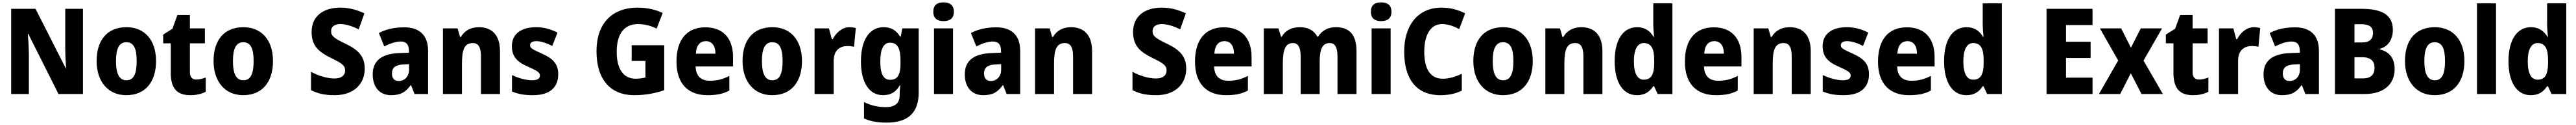

<svg xmlns="http://www.w3.org/2000/svg" viewBox="-20 -788 21677 1048"><path d="M678 0V-714H529V-391C529 -342 532 -271 536 -218H532L279 -714H74V0H223V-324C223 -375 219 -448 214 -504H218L472 0Z M1293 -276C1293 -458 1191 -560 1045 -560C881 -560 793 -451 793 -276C793 -105 889 10 1042 10C1207 10 1293 -106 1293 -276ZM956 -276C956 -380 982 -434 1043 -434C1106 -434 1130 -380 1130 -276C1130 -171 1106 -115 1044 -115C982 -115 956 -172 956 -276Z M1631 -121C1597 -121 1578 -142 1578 -183V-425H1704V-550H1578V-663H1473L1431 -547L1353 -498V-425H1417V-175C1417 -37 1479 10 1581 10C1636 10 1675 -1 1711 -18V-138C1684 -128 1658 -121 1631 -121Z M2277 -276C2277 -458 2175 -560 2029 -560C1865 -560 1777 -451 1777 -276C1777 -105 1873 10 2026 10C2191 10 2277 -106 2277 -276ZM1940 -276C1940 -380 1966 -434 2027 -434C2090 -434 2114 -380 2114 -276C2114 -171 2090 -115 2028 -115C1966 -115 1940 -172 1940 -276Z M3049 -212C3049 -317 2993 -370 2892 -419C2794 -466 2766 -484 2766 -527C2766 -561 2790 -586 2843 -586C2890 -586 2943 -569 2998 -542L3046 -676C2989 -703 2922 -724 2844 -724C2697 -724 2602 -650 2602 -520C2602 -402 2663 -353 2763 -303C2856 -259 2884 -239 2884 -197C2884 -158 2855 -130 2795 -130C2735 -130 2661 -151 2597 -186V-32C2658 -2 2714 10 2796 10C2962 10 3049 -89 3049 -212Z M3382 -559C3297 -559 3225 -542 3168 -511L3213 -399C3263 -424 3311 -440 3352 -440C3396 -440 3421 -417 3421 -361V-346L3338 -343C3193 -337 3116 -280 3116 -165C3116 -57 3175 10 3270 10C3352 10 3393 -16 3435 -73H3439L3468 0H3582V-363C3582 -492 3509 -559 3382 -559ZM3377 -248 3422 -250V-204C3422 -146 3384 -109 3335 -109C3300 -109 3278 -129 3278 -172C3278 -220 3306 -245 3377 -248Z M4010 -560C3941 -560 3889 -531 3858 -478H3851L3830 -550H3707V0H3867V-253C3867 -371 3887 -427 3958 -427C4008 -427 4027 -388 4027 -313V0H4187V-359C4187 -495 4118 -560 4010 -560Z M4677 -165C4677 -256 4629 -298 4543 -337C4458 -375 4440 -385 4440 -410C4440 -431 4459 -443 4494 -443C4531 -443 4582 -426 4627 -403L4671 -515C4612 -544 4556 -560 4491 -560C4366 -560 4287 -504 4287 -401C4287 -315 4331 -269 4416 -232C4503 -194 4523 -180 4523 -155C4523 -128 4502 -115 4456 -115C4409 -115 4342 -132 4288 -159V-21C4342 2 4396 10 4465 10C4608 10 4677 -57 4677 -165Z M5295 -409V-277H5411V-138C5391 -133 5358 -128 5330 -128C5223 -128 5169 -212 5169 -355C5169 -493 5225 -586 5347 -586C5405 -586 5458 -572 5505 -548L5556 -679C5501 -706 5427 -724 5346 -724C5122 -724 4999 -583 4999 -359C4999 -119 5119 10 5316 10C5410 10 5495 -6 5569 -32V-409Z M5915 -559C5765 -559 5672 -462 5672 -271C5672 -84 5772 10 5933 10C6013 10 6067 -2 6117 -29V-152C6062 -123 6014 -111 5952 -111C5875 -111 5835 -154 5833 -231H6148V-309C6148 -470 6061 -559 5915 -559ZM5920 -443C5972 -443 6000 -402 6000 -338H5835C5839 -411 5872 -443 5920 -443Z M6728 -276C6728 -458 6626 -560 6480 -560C6316 -560 6228 -451 6228 -276C6228 -105 6324 10 6477 10C6642 10 6728 -106 6728 -276ZM6391 -276C6391 -380 6417 -434 6478 -434C6541 -434 6565 -380 6565 -276C6565 -171 6541 -115 6479 -115C6417 -115 6391 -172 6391 -276Z M7127 -560C7066 -560 7014 -513 6987 -460H6979L6955 -550H6834V0H6995V-276C6994 -370 7051 -402 7109 -402C7136 -402 7153 -399 7166 -396L7181 -553C7166 -557 7145 -560 7127 -560Z M7414 -560C7298 -560 7224 -456 7224 -273C7224 -92 7297 10 7410 10C7479 10 7521 -21 7550 -71H7555C7552 -47 7550 -18 7550 1V12C7550 78 7509 110 7435 110C7364 110 7311 97 7250 68V205C7305 230 7364 240 7441 240C7626 240 7710 152 7710 -12V-550H7572L7559 -481H7554C7523 -532 7480 -560 7414 -560ZM7468 -430C7534 -430 7557 -381 7557 -278V-254C7557 -162 7533 -119 7470 -119C7414 -119 7387 -167 7387 -271C7387 -376 7415 -430 7468 -430Z M7919 -768C7868 -768 7833 -748 7833 -689C7833 -632 7869 -611 7919 -611C7969 -611 8006 -632 8006 -689C8006 -747 7970 -768 7919 -768ZM7999 -550H7839V0H7999Z M8364 -559C8279 -559 8207 -542 8150 -511L8195 -399C8245 -424 8293 -440 8334 -440C8378 -440 8403 -417 8403 -361V-346L8320 -343C8175 -337 8098 -280 8098 -165C8098 -57 8157 10 8252 10C8334 10 8375 -16 8417 -73H8421L8450 0H8564V-363C8564 -492 8491 -559 8364 -559ZM8359 -248 8404 -250V-204C8404 -146 8366 -109 8317 -109C8282 -109 8260 -129 8260 -172C8260 -220 8288 -245 8359 -248Z M8992 -560C8923 -560 8871 -531 8840 -478H8833L8812 -550H8689V0H8849V-253C8849 -371 8869 -427 8940 -427C8990 -427 9009 -388 9009 -313V0H9169V-359C9169 -495 9100 -560 8992 -560Z M9961 -212C9961 -317 9905 -370 9804 -419C9706 -466 9678 -484 9678 -527C9678 -561 9702 -586 9755 -586C9802 -586 9855 -569 9910 -542L9958 -676C9901 -703 9834 -724 9756 -724C9609 -724 9514 -650 9514 -520C9514 -402 9575 -353 9675 -303C9768 -259 9796 -239 9796 -197C9796 -158 9767 -130 9707 -130C9647 -130 9573 -151 9509 -186V-32C9570 -2 9626 10 9708 10C9874 10 9961 -89 9961 -212Z M10278 -559C10128 -559 10035 -462 10035 -271C10035 -84 10135 10 10296 10C10376 10 10430 -2 10480 -29V-152C10425 -123 10377 -111 10315 -111C10238 -111 10198 -154 10196 -231H10511V-309C10511 -470 10424 -559 10278 -559ZM10283 -443C10335 -443 10363 -402 10363 -338H10198C10202 -411 10235 -443 10283 -443Z M11220 -560C11154 -560 11103 -532 11071 -481H11064C11038 -529 10992 -560 10917 -560C10844 -560 10792 -529 10765 -480H10759L10737 -550H10614V0H10774V-252C10774 -367 10793 -427 10859 -427C10903 -427 10924 -392 10924 -312V0H11084V-268C11084 -372 11105 -427 11168 -427C11212 -427 11234 -394 11234 -312V0H11394V-359C11394 -497 11334 -560 11220 -560Z M11601 -768C11550 -768 11515 -748 11515 -689C11515 -632 11551 -611 11601 -611C11651 -611 11688 -632 11688 -689C11688 -747 11652 -768 11601 -768ZM11681 -550H11521V0H11681Z M12112 -586C12166 -586 12213 -568 12258 -544L12308 -676C12244 -709 12175 -724 12109 -724C11908 -724 11795 -572 11795 -356C11795 -131 11893 10 12100 10C12168 10 12226 -2 12280 -28V-169C12228 -146 12177 -128 12120 -128C12016 -128 11964 -208 11964 -355C11964 -497 12019 -586 12112 -586Z M12877 -276C12877 -458 12775 -560 12629 -560C12465 -560 12377 -451 12377 -276C12377 -105 12473 10 12626 10C12791 10 12877 -106 12877 -276ZM12540 -276C12540 -380 12566 -434 12627 -434C12690 -434 12714 -380 12714 -276C12714 -171 12690 -115 12628 -115C12566 -115 12540 -172 12540 -276Z M13286 -560C13217 -560 13165 -531 13134 -478H13127L13106 -550H12983V0H13143V-253C13143 -371 13163 -427 13234 -427C13284 -427 13303 -388 13303 -313V0H13463V-359C13463 -495 13394 -560 13286 -560Z M13753 10C13822 10 13861 -20 13891 -65H13898L13928 0H14052V-760H13891V-591C13891 -557 13894 -512 13898 -479H13894C13864 -528 13822 -560 13755 -560C13641 -560 13566 -459 13566 -275C13566 -92 13640 10 13753 10ZM13811 -120C13759 -120 13728 -169 13728 -274C13728 -375 13759 -427 13810 -427C13877 -427 13899 -377 13899 -280V-258C13898 -164 13874 -120 13811 -120Z M14400 -559C14250 -559 14157 -462 14157 -271C14157 -84 14257 10 14418 10C14498 10 14552 -2 14602 -29V-152C14547 -123 14499 -111 14437 -111C14360 -111 14320 -154 14318 -231H14633V-309C14633 -470 14546 -559 14400 -559ZM14405 -443C14457 -443 14485 -402 14485 -338H14320C14324 -411 14357 -443 14405 -443Z M15039 -560C14970 -560 14918 -531 14887 -478H14880L14859 -550H14736V0H14896V-253C14896 -371 14916 -427 14987 -427C15037 -427 15056 -388 15056 -313V0H15216V-359C15216 -495 15147 -560 15039 -560Z M15706 -165C15706 -256 15658 -298 15572 -337C15487 -375 15469 -385 15469 -410C15469 -431 15488 -443 15523 -443C15560 -443 15611 -426 15656 -403L15700 -515C15641 -544 15585 -560 15520 -560C15395 -560 15316 -504 15316 -401C15316 -315 15360 -269 15445 -232C15532 -194 15552 -180 15552 -155C15552 -128 15531 -115 15485 -115C15438 -115 15371 -132 15317 -159V-21C15371 2 15425 10 15494 10C15637 10 15706 -57 15706 -165Z M16025 -559C15875 -559 15782 -462 15782 -271C15782 -84 15882 10 16043 10C16123 10 16177 -2 16227 -29V-152C16172 -123 16124 -111 16062 -111C15985 -111 15945 -154 15943 -231H16258V-309C16258 -470 16171 -559 16025 -559ZM16030 -443C16082 -443 16110 -402 16110 -338H15945C15949 -411 15982 -443 16030 -443Z M16525 10C16594 10 16633 -20 16663 -65H16670L16700 0H16824V-760H16663V-591C16663 -557 16666 -512 16670 -479H16666C16636 -528 16594 -560 16527 -560C16413 -560 16338 -459 16338 -275C16338 -92 16412 10 16525 10ZM16583 -120C16531 -120 16500 -169 16500 -274C16500 -375 16531 -427 16582 -427C16649 -427 16671 -377 16671 -280V-258C16670 -164 16646 -120 16583 -120Z M17587 0V-137H17364V-302H17571V-438H17364V-578H17587V-714H17200V0Z M17803 -281 17641 0H17820L17909 -174L17999 0H18179L18016 -280L18172 -550H17993L17910 -388L17828 -550H17649Z M18482 -121C18448 -121 18429 -142 18429 -183V-425H18555V-550H18429V-663H18324L18282 -547L18204 -498V-425H18268V-175C18268 -37 18330 10 18432 10C18487 10 18526 -1 18562 -18V-138C18535 -128 18509 -121 18482 -121Z M18944 -560C18883 -560 18831 -513 18804 -460H18796L18772 -550H18651V0H18812V-276C18811 -370 18868 -402 18926 -402C18953 -402 18970 -399 18983 -396L18998 -553C18983 -557 18962 -560 18944 -560Z M19292 -559C19207 -559 19135 -542 19078 -511L19123 -399C19173 -424 19221 -440 19262 -440C19306 -440 19331 -417 19331 -361V-346L19248 -343C19103 -337 19026 -280 19026 -165C19026 -57 19085 10 19180 10C19262 10 19303 -16 19345 -73H19349L19378 0H19492V-363C19492 -492 19419 -559 19292 -559ZM19287 -248 19332 -250V-204C19332 -146 19294 -109 19245 -109C19210 -109 19188 -129 19188 -172C19188 -220 19216 -245 19287 -248Z M19851 -714H19627V0H19879C20034 0 20129 -79 20129 -208C20129 -312 20074 -356 20005 -374V-379C20065 -394 20114 -448 20114 -537C20114 -656 20034 -714 19851 -714ZM19854 -432H19791V-585H19850C19915 -585 19947 -561 19947 -513C19947 -463 19921 -432 19854 -432ZM19791 -308H19860C19932 -308 19960 -271 19960 -221C19960 -166 19933 -131 19864 -131H19791Z M20716 -276C20716 -458 20614 -560 20468 -560C20304 -560 20216 -451 20216 -276C20216 -105 20312 10 20465 10C20630 10 20716 -106 20716 -276ZM20379 -276C20379 -380 20405 -434 20466 -434C20529 -434 20553 -380 20553 -276C20553 -171 20529 -115 20467 -115C20405 -115 20379 -172 20379 -276Z M20982 0V-760H20822V0Z M21274 10C21343 10 21382 -20 21412 -65H21419L21449 0H21573V-760H21412V-591C21412 -557 21415 -512 21419 -479H21415C21385 -528 21343 -560 21276 -560C21162 -560 21087 -459 21087 -275C21087 -92 21161 10 21274 10ZM21332 -120C21280 -120 21249 -169 21249 -274C21249 -375 21280 -427 21331 -427C21398 -427 21420 -377 21420 -280V-258C21419 -164 21395 -120 21332 -120Z"/></svg>

Font: Noto Sans Georgian SemiCondensed ExtraBold
Style: Regular
Weight: 800
Width: 4
Designer: Monotype Design Team, Akaki Razmadze
Foundry: Google LLC
Version: Version 2.005